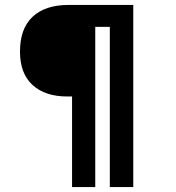

<svg xmlns="http://www.w3.org/2000/svg" viewBox="-20 -638 712 778"><path d="M272 -247H253Q163 -247 112 -293.5Q61 -340 61 -429Q61 -522 112 -570Q163 -618 258 -618H520V120H425V-529H366V120H272Z"/></svg>

Font: Athiti SemiBold
Style: Regular
Weight: 600
Designer: CadsonDemak Team
Foundry: CadsonDemak
Version: Version 1.033